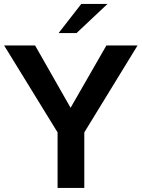

<svg xmlns="http://www.w3.org/2000/svg" viewBox="-22 -932 702 952"><path d="M396 0H263.5V-275.5L-1.5 -706.5H152L328 -397.5L505.5 -706.5H660L396 -275.5ZM357.5 -768H268.5L381 -912.5H511Z"/></svg>

Font: Acari Sans
Style: Bold
Weight: 700
Designer: Alfredo Marco Pradil and Stefan Peev (font) & Cristiano Sobral (main changes)
Foundry: Alfredo Marco Pradil and Stefan Peev (font) & Cristiano Sobral (main changes)
Version: Version 1.063; ttfautohint (v1.8.3)